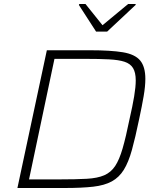

<svg xmlns="http://www.w3.org/2000/svg" viewBox="-20 -939 791 959"><path d="M67 0 214 -688H429Q533 -688 593.5 -678Q654 -668 680 -637Q706 -606 706 -545Q706 -508 697.5 -458.5Q689 -409 675 -344Q656 -252 639 -190.5Q622 -129 598.5 -91Q575 -53 538.5 -33Q502 -13 445.5 -6.5Q389 0 303 0ZM125 -43H278Q360 -43 413.5 -46Q467 -49 500.5 -63.5Q534 -78 555 -109.5Q576 -141 592.5 -198Q609 -255 627 -344Q642 -409 650 -457Q658 -505 658 -537Q658 -577 644.5 -599Q631 -621 602 -630.5Q573 -640 524.5 -642.5Q476 -645 406 -645H252ZM460 -781 374 -914 376 -919H407L492 -813L620 -919H658L657 -914L515 -781Z"/></svg>

Font: Saira SemiExpanded ExtraLight
Style: Italic
Weight: 250
Width: 6
Italic angle: -12°
Designer: Hector Gatti with collaboration of the Omnibus-Type team
Foundry: Omnibus-Type
Version: Version 1.101